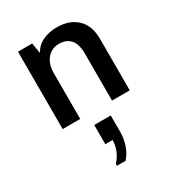

<svg xmlns="http://www.w3.org/2000/svg" viewBox="-202 -641 1003 1098"><g transform="rotate(-30 300.0 -92.0)"><path d="M81 0V-511H175L186 -442Q209 -483 250 -502Q291 -521 342 -521Q425 -521 474.5 -474.5Q524 -428 524 -339V0H407V-309Q407 -373 380.5 -403Q354 -433 306 -433Q273 -433 248.5 -416.5Q224 -400 210.5 -371Q197 -342 197 -304V0ZM245 337V325Q271 296 284 263Q297 230 297 197H249V70H358V179Q358 222 344 264Q330 306 302 337Z"/></g></svg>

Font: Chivo Mono Medium Medium
Style: Regular
Weight: 500
Monospace: yes
Version: Version 1.008